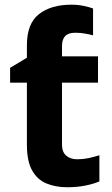

<svg xmlns="http://www.w3.org/2000/svg" viewBox="-20 -785 474 815"><path d="M283.2 -765.1Q311.5 -765.1 336.2 -759.8Q360.8 -754.4 375 -749V-634.8Q362.3 -638.7 342 -642.3Q321.8 -646 299.8 -646Q270 -646 256.6 -631.8Q243.2 -617.7 243.2 -589.8V-545.9H396V-434.1H243.2V-170.9Q243.2 -139.6 261 -124.3Q278.8 -108.9 308.1 -108.9Q332.5 -108.9 355.7 -113.8Q378.9 -118.7 401.9 -126V-15.1Q377.9 -4.4 342.5 2.7Q307.1 9.8 265.1 9.8Q216.3 9.8 177.5 -6.1Q138.7 -22 116.5 -61.3Q94.2 -100.6 94.2 -170.9V-434.1H22.9V-497.1L94.2 -540V-592.8Q94.2 -685.1 145.5 -725.1Q196.8 -765.1 283.2 -765.1Z"/></svg>

Font: Open Sans
Style: Bold
Weight: 700
Designer: Monotype Design Team
Foundry: Monotype Imaging Inc.
Version: Version 3.000; ttfautohint (v1.8.4)